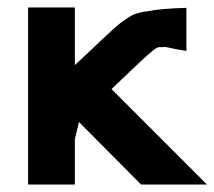

<svg xmlns="http://www.w3.org/2000/svg" viewBox="-20 -493 573 513"><path d="M55 0V-473H180V-319Q198 -336 221.5 -358Q245 -380 256 -390.5Q267 -401 282 -414.5Q297 -428 304.5 -433.5Q312 -439 322.5 -446Q333 -453 340.5 -455.5Q348 -458 356.5 -460Q365 -462 375 -463Q407 -470 478 -472V-357Q457 -360 439 -364Q421 -368 420 -367.5Q419 -367 404 -367Q394 -364 383 -353Q368 -341 332.5 -307Q297 -273 278 -255L533 0H357L191 -167L180 -121V0Z"/></svg>

Font: Coval
Style: Bold
Weight: 700
Foundry: Context Ltd
Version: Version 001.000